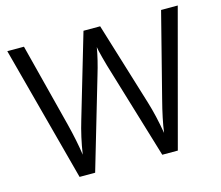

<svg xmlns="http://www.w3.org/2000/svg" viewBox="-101 -846 1128 978"><g transform="rotate(-15 463.0 -357.0)"><path d="M721.2 0H639.2L495.1 -478Q484.9 -509.8 472.2 -558.1Q459.5 -606.4 459 -616.2Q448.2 -551.8 424.8 -475.1L285.2 0H203.1L13.2 -713.9H101.1L213.9 -272.9Q237.3 -180.2 248 -105Q261.2 -194.3 287.1 -279.8L415 -713.9H502.9L637.2 -275.9Q660.6 -200.2 676.8 -105Q686 -174.3 711.9 -273.9L824.2 -713.9H912.1Z"/></g></svg>

Font: f06900794
Style: Regular
Weight: 400
Foundry: Ascender Corporation
Version: Version 1.10